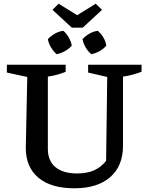

<svg xmlns="http://www.w3.org/2000/svg" viewBox="-20 -1004 796 1035"><path d="M381 11Q255 11 187 -46Q119 -103 119 -207L127 -589L17 -613V-655H334V-617Q315 -609 292.5 -602.5Q270 -596 238 -591V-201Q238 -137 279 -103Q320 -69 395 -69Q449 -69 486.5 -85.5Q524 -102 552 -137L558 -589L455 -613V-655H743V-617Q721 -609 696.5 -602Q672 -595 643 -591V-218Q643 -109 574 -49Q505 11 381 11ZM321 -838Q339 -823 351 -801.5Q363 -780 367 -758Q352 -741 330 -728.5Q308 -716 285 -712Q268 -727 255 -748.5Q242 -770 238 -793Q254 -810 275.5 -822.5Q297 -835 321 -838ZM507 -838Q525 -823 537.5 -801.5Q550 -780 553 -758Q539 -741 517 -728.5Q495 -716 472 -712Q454 -727 441.5 -748.5Q429 -770 425 -793Q440 -810 462 -822.5Q484 -835 507 -838ZM496 -984 530 -951 426 -855H367L263 -951L296 -984L396 -922Z"/></svg>

Font: Piazzolla 24pt SemiBold
Style: Regular
Weight: 600
Designer: Juan Pablo del Peral
Foundry: Huerta Tipografica
Version: Version 2.005